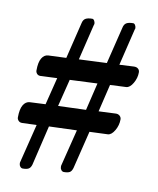

<svg xmlns="http://www.w3.org/2000/svg" viewBox="-76 -623 637 776"><g transform="rotate(10 242.0 -235.0)"><path d="M55 75V71L95 -90L37 -88H35Q26 -88 20.5 -94Q15 -100 15 -107Q15 -141 25 -158Q35 -175 52 -176L116 -179L144 -291L77 -288H75Q66 -288 61 -294Q56 -300 56 -307Q56 -341 66 -357.5Q76 -374 92 -375L166 -378L202 -526Q205 -541 214.5 -546.5Q224 -552 242 -552Q247 -552 250.5 -546Q254 -540 254 -534Q254 -531 253 -529.5Q252 -528 252 -526L217 -381L331 -386L368 -537Q371 -552 380.5 -557.5Q390 -563 408 -563Q413 -563 416.5 -557Q420 -551 420 -545Q420 -542 419 -540.5Q418 -539 418 -537L382 -388L441 -391H443Q453 -391 459 -385.5Q465 -380 465 -371Q465 -348 452.5 -326.5Q440 -305 425 -304L359 -301L332 -188L400 -191Q411 -192 418 -186Q425 -180 425 -171Q425 -147 412.5 -125.5Q400 -104 385 -103L310 -100L272 55Q268 69 260 73.5Q252 78 236 78Q230 78 225.5 72.5Q221 67 221 60V55L259 -97L145 -93L106 71Q102 84 94 88.5Q86 93 70 93Q64 93 59.5 87.5Q55 82 55 75ZM281 -185 308 -298 195 -293 167 -181Z"/></g></svg>

Font: EB Garamond
Style: Bold
Weight: 700
Designer: Georg Duffner and Octavio Pardo
Foundry: Georg Duffner
Version: Version 1.000; ttfautohint (v1.6)